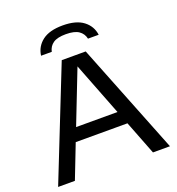

<svg xmlns="http://www.w3.org/2000/svg" viewBox="-163 -1074 1110 1205"><g transform="rotate(-20 391.5 -471.5)"><path d="M651.5 0 563.5 -226.5H218L130 0H18L311.5 -740H471.5L765 0ZM252.5 -314.5H529L391 -669.5ZM391 -943Q480 -943 528 -906.5Q576 -870 584 -810.5H512.5Q505 -845.5 476.5 -865Q448 -884.5 391 -884.5Q334 -884.5 306 -865.2Q278 -846 270.5 -810.5H199Q207 -870 254.5 -906.5Q302 -943 391 -943Z"/></g></svg>

Font: Encode Sans Expanded Medium
Style: Regular
Weight: 500
Width: 7
Designer: Multiple Designers
Foundry: Impallari Type
Version: Version 2.000